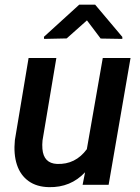

<svg xmlns="http://www.w3.org/2000/svg" viewBox="-20 -770 584 800"><path d="M489.7 -616.2V-607.9L399.4 -609.4L342.3 -685.1L257.8 -609.9L163.6 -607.9L163.1 -616.7L310.1 -750.5H376.5ZM334.5 -52.2Q274.4 11.7 184.1 9.8Q132.8 8.8 98.9 -15.6Q64.9 -40 50.5 -83.7Q36.1 -127.4 42 -186.5L99.1 -528.3H214.8L157.2 -185.1Q155.3 -167 156.7 -149.9Q161.6 -89.4 217.8 -86.9Q294.4 -84 341.8 -148.4L408.2 -528.3H523.9L432.6 0H324.2Z"/></svg>

Font: TypoPRO Roboto
Style: Italic
Weight: 500
Italic angle: -12°
Designer: Google
Version: Version 2.136; 2016